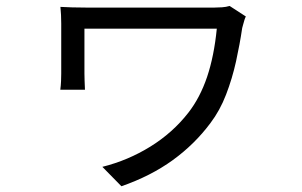

<svg xmlns="http://www.w3.org/2000/svg" viewBox="-20 -561 1040 661"><path d="M826.4 -504.2Q824.3 -500.7 821.7 -492.8Q819.1 -484.9 817.2 -477Q815.2 -469.1 813.8 -464.5Q805.6 -408.8 792.6 -349.6Q779.5 -290.3 758.3 -235.4Q737.2 -180.5 704.6 -137.5Q650.3 -64.5 574.7 -9.7Q499 45.1 398 80.2L332.4 13.4Q420.9 -8.8 497.6 -56.3Q574.4 -103.8 628.2 -172.7Q668.7 -224.6 692.9 -296.1Q717 -367.7 726.4 -462.3Q715.2 -462.3 681.5 -462.3Q647.8 -462.3 601.2 -462.3Q554.6 -462.3 503.2 -462.3Q451.8 -462.3 404 -462.3Q356.2 -462.3 320.8 -462.3Q285.3 -462.3 270.7 -462.3Q270.7 -453.3 270.7 -432Q270.7 -410.8 270.7 -385.8Q270.7 -360.8 270.7 -339.4Q270.7 -318 270.7 -307.7Q270.7 -299.9 271.2 -283.9Q271.7 -267.8 272.5 -252.1H187.6Q189.6 -267.4 190.2 -282Q190.8 -296.6 190.8 -307.7Q190.8 -318 190.8 -341Q190.8 -364 190.8 -391.5Q190.8 -419.1 190.8 -443.3Q190.8 -467.5 190.8 -480.1Q190.8 -494 190.1 -509.3Q189.4 -524.6 188 -537.3Q204.7 -536.3 228.3 -535.6Q251.9 -534.9 277.9 -534.9Q284.4 -534.9 316.1 -534.9Q347.8 -534.9 393.7 -534.9Q439.6 -534.9 490.9 -534.9Q542.2 -534.9 589.7 -534.9Q637.2 -534.9 672 -534.9Q706.8 -534.9 718 -534.9Q730.8 -534.9 744.6 -535.9Q758.5 -536.9 770.5 -540.5Z"/></svg>

Font: Noto Sans JP
Style: Regular
Weight: 100
Designer: Ryoko NISHIZUKA 西塚涼子 (kana, bopomofo & ideographs); Paul D. Hunt (Latin, Greek & Cyrillic); Sandoll Communications 산돌커뮤니
Foundry: Adobe
Version: Version 2.004;hotconv 1.0.118;makeotfexe 2.5.65603